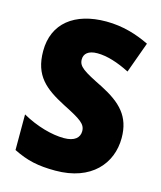

<svg xmlns="http://www.w3.org/2000/svg" viewBox="-110 -805 753 896"><g transform="rotate(15 266.0 -357.0)"><path d="M502 -217C502 -322 447 -375 350 -425C253 -473 227 -489 227 -524C227 -550 246 -570 291 -570C337 -570 391 -553 448 -524L502 -673C442 -702 373 -724 293 -724C140 -724 43 -649 43 -515C43 -395 105 -347 203 -296C290 -252 316 -235 316 -200C316 -169 293 -147 241 -147C183 -147 107 -168 38 -207V-35C104 -2 158 10 242 10C416 10 502 -94 502 -217Z"/></g></svg>

Font: Noto Sans Gujarati UI SemiCondensed Black
Style: Regular
Weight: 900
Width: 4
Designer: Jelle Bosma - Monotype Design Team, Universal Thirst
Foundry: Monotype Imaging Inc.
Version: Version 2.106